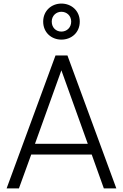

<svg xmlns="http://www.w3.org/2000/svg" viewBox="-20 -1056 688 1076"><path d="M17 0H86L155 -190H494L562 0H632L358 -745H291ZM176 -250 324 -662 472 -250ZM222 -935C222 -873 269 -834 324 -834C380 -834 427 -873 427 -935C427 -996 380 -1036 324 -1036C269 -1036 222 -996 222 -935ZM270 -935C270 -968 295 -990 324 -990C354 -990 379 -968 379 -935C379 -901 354 -879 324 -879C294 -879 270 -901 270 -935Z"/></svg>

Font: Mluvka Light
Style: Regular
Weight: 300
Designer: Modified by Jiří Krblich, Original typeface by Gumpita Rahayu
Foundry: Gumpita Rahayu & Jiří Krblich
Version: Version 2.000;Glyphs 3.1.1 (3134)